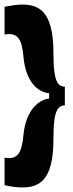

<svg xmlns="http://www.w3.org/2000/svg" viewBox="-28 -727 323 844"><path d="M257 -264V-346C225 -347 207 -371 207 -489C207 -652 163 -707 71 -707C49 -707 21 -703 -8 -697V-575C55 -588 69 -545 75 -478C85 -367 138 -322 188 -317V-294C130 -286 84 -228 75 -133C68 -62 54 -22 -8 -34V87C21 94 51 97 71 97C163 97 207 43 207 -121C207 -237 224 -262 257 -264Z"/></svg>

Font: Bricolage Grotesque 10pt Condensed ExtraBold
Style: Regular
Weight: 800
Width: 3
Designer: Mathieu Triay
Foundry: Atelier Triay
Version: Version 1.000;gftools[0.9.29]